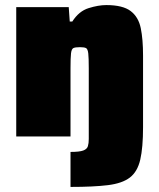

<svg xmlns="http://www.w3.org/2000/svg" viewBox="-20 -538 628 757"><path d="M258 199V61Q293 61 308 55.5Q323 50 326.5 38.5Q330 27 330 10V-269Q330 -310 328 -327.5Q326 -345 319 -348.5Q312 -352 295 -352Q277 -352 269.5 -348.5Q262 -345 260 -327.5Q258 -310 258 -269V0H44V-510H251L255 -453H265Q291 -494 329.5 -506Q368 -518 399 -518Q464 -518 495 -494.5Q526 -471 535 -427Q544 -383 544 -319V-37Q544 44 533 91.5Q522 139 492 162Q462 185 405.5 192Q349 199 258 199Z"/></svg>

Font: Saira Black
Style: Regular
Weight: 900
Designer: Hector Gatti with collaboration of the Omnibus-Type team
Foundry: Omnibus-Type
Version: Version 1.100; ttfautohint (v1.8.3)